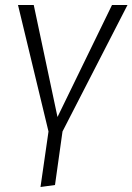

<svg xmlns="http://www.w3.org/2000/svg" viewBox="-20 -543 530 768"><path d="M490 -523 230 -17 200 197 142 205 174 -17 52 -523H115L210 -75L428 -523Z"/></svg>

Font: Fira Sans Light
Style: Italic
Weight: 300
Italic angle: -8°
Designer: bBox Type GmbH & Carrois Corporate GbR & Edenspiekermann AG
Foundry: bBox Type GmbH & Carrois Corporate GbR & Edenspiekermann AG
Version: Version 4.301